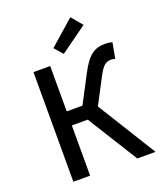

<svg xmlns="http://www.w3.org/2000/svg" viewBox="-157 -976 914 1078"><g transform="rotate(-20 300.0 -437.0)"><path d="M93 0V-655H193V-384H287L372 -546Q391 -583 408.5 -606.5Q426 -630 444.5 -643.5Q463 -657 482.5 -662Q502 -667 526 -667Q537 -667 548 -665.5Q559 -664 567 -660L550 -568Q543 -570 536.5 -571Q530 -572 525 -572Q514 -572 504.5 -569Q495 -566 485.5 -558Q476 -550 466 -535Q456 -520 443 -495L367 -350L584 0H475L288 -300H193V0ZM288 -693 244 -743 393 -874 448 -808Z"/></g></svg>

Font: Source Code Pro Medium
Style: Regular
Weight: 500
Monospace: yes
Designer: Paul D. Hunt, Teo Tuominen
Foundry: Adobe Systems Incorporated
Version: Version 2.030;PS 1.000;hotconv 16.6.51;makeotf.lib2.5.65220